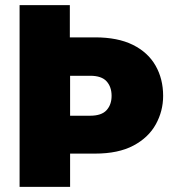

<svg xmlns="http://www.w3.org/2000/svg" viewBox="-20 -725 676 745"><path d="M56 0V-705H251V-580H349Q437 -580 495.5 -551Q554 -522 583.5 -470.5Q613 -419 613 -353Q613 -294 584.5 -242.5Q556 -191 497.5 -160Q439 -129 349 -129H252V0ZM252 -276H330Q374 -276 393.5 -297.5Q413 -319 413 -353Q413 -388 393.5 -409.5Q374 -431 330 -431H252Z"/></svg>

Font: Parkinsans Light ExtraBold
Style: Regular
Weight: 800
Version: Version 1.000